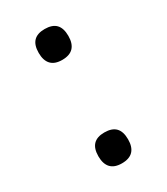

<svg xmlns="http://www.w3.org/2000/svg" viewBox="-148 -600 609 701"><g transform="rotate(-30 156.5 -249.0)"><path d="M156 34Q125 34 109.5 17.5Q94 1 94 -31Q94 -64 109.5 -80Q125 -96 156 -96Q188 -96 203.5 -80Q219 -64 219 -31Q219 1 203.5 17.5Q188 34 156 34ZM156 -402Q125 -402 109.5 -418.5Q94 -435 94 -467Q94 -500 109.5 -516Q125 -532 156 -532Q188 -532 203.5 -516Q219 -500 219 -467Q219 -435 203.5 -418.5Q188 -402 156 -402Z"/></g></svg>

Font: Playwrite PL
Style: Regular
Weight: 400
Designer: Veronika Burian, José Scaglione
Foundry: TypeTogether
Version: Version 1.002